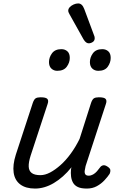

<svg xmlns="http://www.w3.org/2000/svg" viewBox="-20 -1081 687 1117"><path d="M184 16Q130 16 98 -8Q66 -32 59.5 -76.5Q53 -121 72 -181L171 -483Q178 -503 187.5 -509Q197 -515 216 -515Q247 -515 255.5 -505.5Q264 -496 257 -476L158 -175Q146 -137 147 -112Q148 -87 164.5 -74.5Q181 -62 215 -62Q242 -62 271.5 -77.5Q301 -93 332 -120.5Q363 -148 391.5 -187Q420 -226 443 -273L510 -483Q517 -503 526.5 -509Q536 -515 555 -515Q586 -515 594.5 -505.5Q603 -496 596 -476L478 -115Q475 -102 473 -89Q471 -76 476 -67.5Q481 -59 496 -59Q509 -59 521.5 -66Q534 -73 544 -84.5Q554 -96 562 -107Q568 -116 579 -119Q590 -122 605 -112Q621 -102 622 -91.5Q623 -81 618 -70Q607 -53 588 -32.5Q569 -12 543.5 2Q518 16 485 16Q452 16 433 7Q414 -2 405 -18Q396 -34 393.5 -54Q391 -74 393 -96L396 -108Q372 -78 346 -55Q320 -32 293 -16Q266 0 238.5 8Q211 16 184 16ZM313 -669Q293 -669 279 -682Q265 -695 265 -720Q265 -747 282.5 -771Q300 -795 337 -795Q358 -795 372 -782.5Q386 -770 386 -744Q386 -717 368.5 -693Q351 -669 313 -669ZM552 -669Q531 -669 517 -682Q503 -695 503 -720Q503 -747 520.5 -771Q538 -795 575 -795Q596 -795 610 -782.5Q624 -770 624 -744Q624 -717 607 -693Q590 -669 552 -669ZM496 -829Q489 -829 481.5 -834Q474 -839 466 -852L385 -997Q382 -1003 379.5 -1008Q377 -1013 377 -1019Q377 -1030 386 -1039.5Q395 -1049 408.5 -1055Q422 -1061 435 -1061Q458 -1061 470 -1029L527 -876Q529 -872 530 -867.5Q531 -863 531 -859Q531 -844 519.5 -836.5Q508 -829 496 -829Z"/></svg>

Font: Playwrite BE VLG
Style: Regular
Weight: 400
Designer: Veronika Burian, José Scaglione
Foundry: TypeTogether
Version: Version 1.002